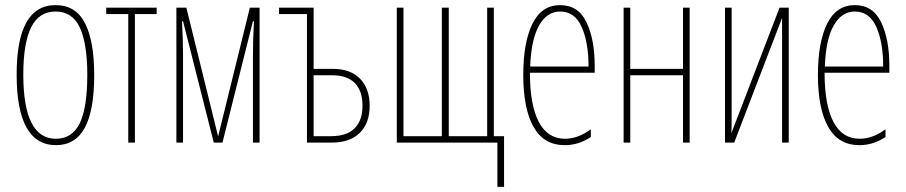

<svg xmlns="http://www.w3.org/2000/svg" viewBox="-20 -557 3538 750"><path d="M199 10Q45 10 45 -266Q45 -537 197 -537Q276 -537 312 -466.5Q348 -396 348 -264Q348 -125 311 -57.5Q274 10 199 10ZM198 -15Q262 -15 291.5 -75.5Q321 -136 321 -265Q321 -386 292 -449Q263 -512 197 -512Q132 -512 101.5 -450Q71 -388 71 -266Q71 -15 198 -15Z M507 -502V0H481V-502H395V-527H592V-502Z M994 0H968V-335Q968 -401 972 -474H968L849 0H815L695 -474H691Q695 -397 695 -339V0H669V-527H708L832 -24L956 -527H994Z M1205 -288H1280Q1349 -288 1386.5 -249.5Q1424 -211 1424 -144Q1424 -76 1385.5 -38Q1347 0 1275 0H1179V-502H1070V-527H1205ZM1205 -263V-25H1272Q1335 -25 1365.5 -56Q1396 -87 1396 -144Q1396 -202 1366 -232.5Q1336 -263 1277 -263Z M1909 -25H1949V173H1923V0H1530V-527H1556V-25H1706V-527H1733V-25H1883V-527H1909Z M2303 -301V-273H2050Q2050 -147 2084.5 -81Q2119 -15 2187 -15Q2238 -15 2288 -52V-22Q2241 10 2186 10Q2104 10 2064 -61.5Q2024 -133 2024 -264Q2024 -392 2060 -464.5Q2096 -537 2168 -537Q2239 -537 2271 -470Q2303 -403 2303 -301ZM2051 -297H2279Q2279 -392 2252 -452Q2225 -512 2168 -512Q2117 -512 2086 -458Q2055 -404 2051 -297Z M2442 -288H2648V-527H2674V0H2648V-263H2442V0H2416V-527H2442Z M2838 -125Q2838 -63 2837 -37L3025 -527H3061V0H3035V-380V-452V-487L2848 0H2812V-527H2838Z M3454 -301V-273H3201Q3201 -147 3235.5 -81Q3270 -15 3338 -15Q3389 -15 3439 -52V-22Q3392 10 3337 10Q3255 10 3215 -61.5Q3175 -133 3175 -264Q3175 -392 3211 -464.5Q3247 -537 3319 -537Q3390 -537 3422 -470Q3454 -403 3454 -301ZM3202 -297H3430Q3430 -392 3403 -452Q3376 -512 3319 -512Q3268 -512 3237 -458Q3206 -404 3202 -297Z"/></svg>

Font: Noto Sans Display Thin Cond
Style: Regular
Weight: 250
Width: 3
Designer: Monotype Design team
Foundry: Monotype Imaging Inc.
Version: Version 1.000